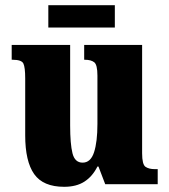

<svg xmlns="http://www.w3.org/2000/svg" viewBox="-20 -709 651 739"><path d="M227 10Q146 10 111.5 -39Q77 -88 77 -188V-407Q77 -450 70 -464.5Q63 -479 29 -479H25V-536H250V-226Q250 -155 259 -119Q268 -83 298 -83Q329 -83 342 -123Q355 -163 355 -232V-418Q355 -460 342.5 -469.5Q330 -479 307 -479H304V-536H527V-119Q527 -76 540 -67Q553 -58 576 -58H587V0H385L359 -68H355Q336 -30 305 -10Q274 10 227 10ZM166 -603V-689H422V-603Z"/></svg>

Font: Noto Serif Condensed Black
Style: Regular
Weight: 900
Width: 3
Designer: Monotype Design Team
Foundry: Monotype Imaging Inc.
Version: Version 2.015; ttfautohint (v1.8.4.7-5d5b)